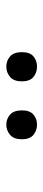

<svg xmlns="http://www.w3.org/2000/svg" viewBox="220 -990 139 620"><g transform="rotate(90 290.0 -680.5)"><path d="M382.8 -730Q401.9 -730 416 -718.5Q430.2 -707 430.2 -681.2Q430.2 -655.3 416 -643.1Q401.9 -630.9 382.8 -630.9Q364.3 -630.9 350.6 -643.1Q336.9 -655.3 336.9 -681.2Q336.9 -707 350.6 -718.5Q364.3 -730 382.8 -730ZM195.8 -730Q214.8 -730 229 -718.5Q243.2 -707 243.2 -681.2Q243.2 -655.3 229 -643.1Q214.8 -630.9 195.8 -630.9Q176.3 -630.9 162.6 -643.1Q148.9 -655.3 148.9 -681.2Q148.9 -707 162.6 -718.5Q176.3 -730 195.8 -730Z"/></g></svg>

Font: NotoSans
Style: Regular
Weight: 400
Designer: Monotype Design team
Foundry: Monotype Imaging Inc.
Version: Version 1.04; ttfautohint (v1.4.1)